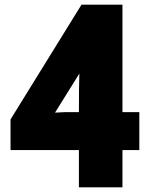

<svg xmlns="http://www.w3.org/2000/svg" viewBox="-20 -800 640 820"><path d="M503 0H317V-159H25V-290L328 -780H503V-321H575V-159H503ZM215 -319 256 -321H317Q317 -442 319 -486Z"/></svg>

Font: Tanohe Sans Black
Style: Regular
Weight: 900
Designer: Village Type and Design LLC & Cristiano Sobral
Foundry: Cooper Hewitt Smithsonian Design Museum
Version: Version 1.00;March 11, 2020;FontCreator 12.0.0.2522 64-bit; 